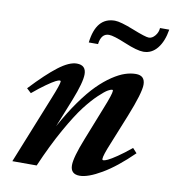

<svg xmlns="http://www.w3.org/2000/svg" viewBox="-77 -729 736 808"><g transform="rotate(10 291.0 -324.5)"><path d="M489.7 -549.3Q462.9 -549.3 409.2 -571.8Q355.5 -594.2 335.9 -594.2Q302.7 -594.2 296.9 -547.9H257.3Q270 -657.2 350.1 -657.2Q374 -657.2 430.9 -634.5Q487.8 -611.8 502.4 -611.8Q516.6 -611.8 528.8 -626.5Q541 -641.1 542 -659.7H581.5Q573.2 -608.4 549.3 -578.9Q525.4 -549.3 489.7 -549.3ZM27.3 0 144 -290.5Q169.4 -353 169.4 -365.2Q169.4 -369.1 165 -369.1Q159.7 -369.1 147.2 -362.8Q134.8 -356.4 109.9 -338.9Q85 -321.3 54.2 -295.4L35.2 -313Q100.6 -382.8 146 -417.2Q191.4 -451.7 223.6 -451.7Q263.2 -451.7 263.2 -412.6Q263.2 -377.9 231.9 -298.8L183.1 -176.8Q216.8 -238.8 251.5 -287.4Q286.1 -335.9 316.4 -366.2Q346.7 -396.5 376.5 -416.3Q406.2 -436 430.2 -443.8Q454.1 -451.7 476.1 -451.7Q515.1 -451.7 515.1 -412.6Q515.1 -377.4 473.1 -272.5L421.4 -144.5Q398.9 -90.3 398.9 -75.2Q398.9 -70.3 403.8 -70.3Q409.7 -70.3 422.4 -76.2Q435.1 -82 460.7 -99.4Q486.3 -116.7 518.1 -143.1L536.1 -123.5Q467.8 -56.6 409.9 -22.7Q352.1 11.2 316.4 11.2Q277.3 11.2 277.3 -27.3Q277.3 -60.5 310.1 -143.1L367.2 -287.6Q392.6 -350.6 392.6 -365.2Q392.6 -369.1 388.7 -369.1Q383.8 -369.1 371.6 -362.5Q359.4 -356 333.7 -331.8Q308.1 -307.6 279.3 -270.3Q250.5 -232.9 210.4 -161.9Q170.4 -90.8 131.3 0Z"/></g></svg>

Font: Elstob 10pt
Style: Bold Italic
Weight: 700
Italic angle: -20°
Designer: Peter S. Baker
Version: Version 1.015